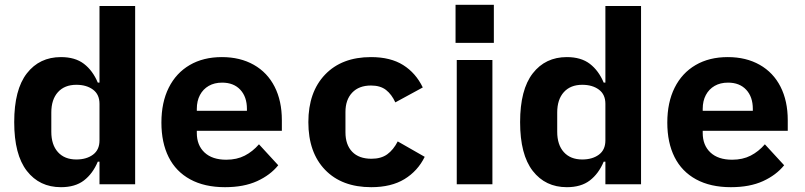

<svg xmlns="http://www.w3.org/2000/svg" viewBox="-20 -765 3340 797"><path d="M393 -94H386Q365 -44 328.5 -16Q292 12 233 12Q144 12 91.5 -55.5Q39 -123 39 -258Q39 -393 91.5 -460.5Q144 -528 233 -528Q292 -528 328.5 -500Q365 -472 386 -422H393V-740H541V0H393ZM393 -182V-334Q393 -373 366 -393Q339 -413 297 -413Q248 -413 220.5 -382.5Q193 -352 193 -298V-218Q193 -164 220.5 -133.5Q248 -103 297 -103Q339 -103 366 -123Q393 -143 393 -182Z M650 -256Q650 -340 680.5 -401Q711 -462 767.5 -495Q824 -528 901 -528Q977 -528 1033.5 -496Q1090 -464 1120 -405Q1150 -346 1150 -266V-222H797V-213Q797 -162 829 -132Q861 -102 919 -102Q963 -102 996 -119Q1029 -136 1055 -166L1135 -79Q1102 -38 1047 -13Q992 12 914 12Q829 12 769.5 -20.5Q710 -53 680 -113Q650 -173 650 -256ZM797 -313V-305H1005V-313Q1005 -363 977.5 -392.5Q950 -422 902 -422Q870 -422 846.5 -408.5Q823 -395 810 -370.5Q797 -346 797 -313Z M1260 -258Q1260 -383 1329.5 -455.5Q1399 -528 1520 -528Q1601 -528 1653.5 -495Q1706 -462 1735 -402L1621 -340Q1606 -373 1582.5 -391.5Q1559 -410 1520 -410Q1470 -410 1442 -380.5Q1414 -351 1414 -300V-216Q1414 -164 1442 -135Q1470 -106 1522 -106Q1562 -106 1587.5 -124.5Q1613 -143 1631 -178L1743 -114Q1714 -55 1659 -21.5Q1604 12 1521 12Q1399 12 1329.5 -60Q1260 -132 1260 -258Z M2030 -745V-587H1871V-745ZM1876 -516H2024V0H1876Z M2493 -94H2486Q2465 -44 2428.5 -16Q2392 12 2333 12Q2244 12 2191.5 -55.5Q2139 -123 2139 -258Q2139 -393 2191.5 -460.5Q2244 -528 2333 -528Q2392 -528 2428.5 -500Q2465 -472 2486 -422H2493V-740H2641V0H2493ZM2493 -182V-334Q2493 -373 2466 -393Q2439 -413 2397 -413Q2348 -413 2320.5 -382.5Q2293 -352 2293 -298V-218Q2293 -164 2320.5 -133.5Q2348 -103 2397 -103Q2439 -103 2466 -123Q2493 -143 2493 -182Z M2750 -256Q2750 -340 2780.5 -401Q2811 -462 2867.5 -495Q2924 -528 3001 -528Q3077 -528 3133.5 -496Q3190 -464 3220 -405Q3250 -346 3250 -266V-222H2897V-213Q2897 -162 2929 -132Q2961 -102 3019 -102Q3063 -102 3096 -119Q3129 -136 3155 -166L3235 -79Q3202 -38 3147 -13Q3092 12 3014 12Q2929 12 2869.5 -20.5Q2810 -53 2780 -113Q2750 -173 2750 -256ZM2897 -313V-305H3105V-313Q3105 -363 3077.5 -392.5Q3050 -422 3002 -422Q2970 -422 2946.5 -408.5Q2923 -395 2910 -370.5Q2897 -346 2897 -313Z"/></svg>

Font: iA Writer Quattro V
Style: Regular
Weight: 400
Designer: Mike Abbink, Paul van der Laan, Pieter van Rosmalen, Oliver Reichenstein
Foundry: Information Architects Inc.
Version: Version 2.000